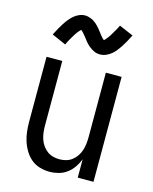

<svg xmlns="http://www.w3.org/2000/svg" viewBox="-115 -835 730 919"><g transform="rotate(15 250.0 -375.5)"><path d="M220 8Q195 8 171 1Q147 -6 128.5 -21.5Q110 -37 97 -58.5Q84 -80 76.5 -103.5Q69 -127 66.5 -151.5Q64 -176 64 -200V-520H142V-200Q142 -183 144 -166.5Q146 -150 151 -134.5Q156 -119 165.5 -105Q175 -91 188 -81Q201 -71 217 -66.5Q233 -62 250 -62Q267 -62 283 -66.5Q299 -71 312 -81Q325 -91 334.5 -105Q344 -119 349 -134.5Q354 -150 356 -166.5Q358 -183 358 -200V-520H436V0H358V-91Q350 -70 337 -51Q324 -32 305.5 -18Q287 -4 264.5 2Q242 8 220 8ZM308 -597Q300 -597 292.5 -598.5Q285 -600 278.5 -603Q272 -606 265 -610.5Q258 -615 252.5 -619.5Q247 -624 241 -630Q235 -636 230.5 -642Q226 -648 221.5 -654Q217 -660 211.5 -666.5Q206 -673 201 -678.5Q196 -684 192 -687Q189 -685 187 -683.5Q185 -682 182 -678Q179 -674 177.5 -672.5Q176 -671 174.5 -669Q173 -667 171.5 -664.5Q170 -662 168 -659.5Q166 -657 164.5 -654Q163 -651 161 -648Q159 -645 157 -641.5Q155 -638 153 -634.5Q151 -631 148.5 -627Q146 -623 144 -618.5Q142 -614 139.5 -609.5Q137 -605 135 -600L65 -631Q74 -649 82.5 -664Q91 -679 99 -691.5Q107 -704 115.5 -714.5Q124 -725 135.5 -735.5Q147 -746 162 -752.5Q177 -759 192 -759Q200 -759 207.5 -757Q215 -755 221.5 -752.5Q228 -750 235 -745.5Q242 -741 247.5 -736.5Q253 -732 259 -725.5Q265 -719 269.5 -713.5Q274 -708 278.5 -702Q283 -696 288.5 -689Q294 -682 298.5 -677Q303 -672 308 -668Q311 -670 313 -672Q315 -674 318 -678Q321 -682 322.5 -683.5Q324 -685 325.5 -687Q327 -689 328.5 -691.5Q330 -694 332 -696.5Q334 -699 335.5 -702Q337 -705 339 -708Q341 -711 343 -714.5Q345 -718 347 -721.5Q349 -725 351.5 -729Q354 -733 356 -737Q358 -741 360.5 -745.5Q363 -750 365 -755L435 -725Q426 -707 417.5 -691.5Q409 -676 401 -664Q393 -652 384.5 -641Q376 -630 364.5 -620Q353 -610 338 -603.5Q323 -597 308 -597Z"/></g></svg>

Font: Zed Mono
Style: Regular
Weight: 400
Monospace: yes
Designer: Belleve Invis
Foundry: Belleve Invis
Version: Version 1.0.0; ttfautohint (v1.8.4)